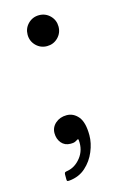

<svg xmlns="http://www.w3.org/2000/svg" viewBox="-109 -586 507 792"><g transform="rotate(-15 144.5 -190.0)"><path d="M77 -49C77 -32.7 81.8 -18.8 91.2 -7.2C100.8 4.2 113.7 10 130 10C135.3 10 139.9 9.7 143.8 9C147.6 8.3 151.5 6.7 155.5 4C158.2 2.3 160.6 1 162.8 0C164.9 -1 166.2 0.5 166.5 4.5C169.2 33.2 162.3 57.8 146 78.5C129.7 99.2 110.2 111.3 87.5 115C83.8 115.3 80.8 116.2 78.5 117.5C76.2 118.8 75 121.8 75 126.5V148C75 152.3 76 154.8 78 155.2C80 155.8 82.8 155.8 86.5 155.5C114.2 152.8 137.4 143 156.2 126C175.1 109 189.4 88.7 199.2 65C209.1 41.3 214 18.3 214 -4C214 -40.7 207.2 -67.2 193.8 -83.5C180.2 -99.8 163.7 -108 144 -108C125 -108 109.1 -102.3 96.2 -91C83.4 -79.7 77 -65.7 77 -49ZM75 -470C75 -451.7 81.4 -436.1 94.2 -423.2C107.1 -410.4 122.7 -404 141 -404C159.3 -404 174.9 -410.4 187.8 -423.2C200.6 -436.1 207 -451.7 207 -470C207 -488.3 200.6 -503.9 187.8 -516.8C174.9 -529.6 159.3 -536 141 -536C122.7 -536 107.1 -529.6 94.2 -516.8C81.4 -503.9 75 -488.3 75 -470Z"/></g></svg>

Font: Besley*
Style: Regular
Weight: 400
Designer: Owen Earl
Foundry: indestructible type*
Version: Version 3.000; ttfautohint (v1.8.3)